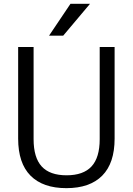

<svg xmlns="http://www.w3.org/2000/svg" viewBox="-20 -977 695 1007"><path d="M75.2 -250V-730.5H156.2V-247.1Q156.2 -150.4 198.7 -104Q241.2 -57.6 329.1 -57.6Q417 -57.6 460 -104Q502.9 -150.4 502.9 -247.1V-730.5H581.1V-250Q581.1 -121.1 516.1 -55.7Q451.2 9.8 328.1 9.8Q205.1 9.8 140.1 -55.7Q75.2 -121.1 75.2 -250ZM349.6 -957H452.1L311.5 -790H237.3Z"/></svg>

Font: Mgen+ 1c regular
Style: Regular
Weight: 400
Designer: [Source Han Sans]
Ryoko NISHIZUKA  (kana & ideographs); Paul D. Hunt (Latin, Greek & Cyrillic); Wenlong ZHANG  (bopomofo
Version: Version 1.059.20150602